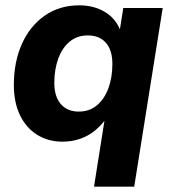

<svg xmlns="http://www.w3.org/2000/svg" viewBox="-20 -521 650 721"><path d="M333 180 375 -85H385Q366 -56 340.5 -34Q315 -12 283 -0.5Q251 11 215 11Q160 11 118.5 -15.5Q77 -42 54.5 -89.5Q32 -137 32 -202Q32 -288 62 -355.5Q92 -423 147.5 -462Q203 -501 278 -501Q333 -501 375 -475.5Q417 -450 434 -401L429 -403L443 -491H591L484 180ZM276 -102Q316 -102 344 -125.5Q372 -149 387 -189.5Q402 -230 402 -281Q402 -333 377.5 -360.5Q353 -388 310 -388Q270 -388 242 -365Q214 -342 199 -301.5Q184 -261 184 -210Q184 -158 208.5 -130Q233 -102 276 -102Z"/></svg>

Font: Nunito Sans 12pt ExtraBold
Style: Italic
Weight: 800
Italic angle: -9°
Designer: Vernon Adams
Foundry: Vernon Adams
Version: Version 3.101;gftools[0.9.27]